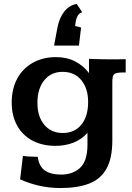

<svg xmlns="http://www.w3.org/2000/svg" viewBox="-20 -740 668 969"><path d="M285.2 209Q230 209 178 197.3Q126 185.5 81.5 165L95.7 46.9Q102.1 48.3 120.4 49.6Q138.7 50.8 154.5 51Q170.4 51.3 170.4 51.3Q177.2 100.6 207 120.8Q236.8 141.1 288.6 141.1Q346.7 141.1 383.5 107.7Q420.4 74.2 421.4 -5.9Q421.4 -6.3 421.4 -15.9Q421.4 -25.4 421.4 -37.6Q421.4 -49.8 421.4 -59.6Q421.4 -69.3 421.4 -69.8Q392.6 -36.6 351.1 -20.3Q309.6 -3.9 260.3 -3.9Q193.4 -3.9 143.6 -30.5Q93.8 -57.1 66.4 -106.4Q39.1 -155.8 39.1 -222.7Q39.1 -292 67.1 -343.5Q95.2 -395 145.8 -423.3Q196.3 -451.7 262.2 -451.7Q318.4 -451.7 360.1 -429.7Q401.9 -407.7 429.2 -371.1V-442.9Q456.5 -441.9 483.6 -441.2Q510.7 -440.4 538.6 -440.4Q562 -440.4 579.3 -440.7Q596.7 -440.9 614.3 -441.4V-374Q606.4 -374 601.3 -374.3Q596.2 -374.5 590.8 -374Q561.5 -373 554.2 -363.5Q546.9 -354 546.9 -327.1V-32.7Q546.9 60.1 516.6 112.8Q486.3 165.5 428 187.3Q369.6 209 285.2 209ZM297.4 -68.8Q356.4 -68.8 390.6 -110.8Q424.8 -152.8 424.8 -225.1Q424.8 -293.5 390.4 -335.4Q356 -377.4 295.9 -377.4Q237.8 -377.4 203.4 -335Q168.9 -292.5 168.9 -220.7Q168.9 -151.4 203.6 -110.1Q238.3 -68.8 297.4 -68.8ZM252.9 -509.8 269.5 -599.1Q278.8 -648.9 304 -681.2Q329.1 -713.4 367.2 -720.2L395 -678.2Q380.4 -673.8 373 -661.9Q365.7 -649.9 363 -635.5Q360.4 -621.1 358.9 -608.9L389.2 -601.1L378.4 -509.8Z"/></svg>

Font: Kameron SemiBold
Style: Regular
Weight: 600
Designer: Vernon Adams
Foundry: Vernon Adams
Version: Version 1.100